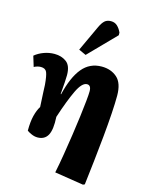

<svg xmlns="http://www.w3.org/2000/svg" viewBox="-150 -910 913 1225"><g transform="rotate(15 306.0 -297.0)"><path d="M523 230 332 200Q344 142 355 74.5Q366 7 376 -60Q386 -127 393.5 -187Q401 -247 405.5 -291.5Q410 -336 410 -356Q410 -396 383 -396Q350 -396 317.5 -328Q285 -260 247 -144Q252 -60 231.5 -23Q211 14 164 14Q144 14 123 4.5Q102 -5 94 -12Q94 -71 104 -111Q114 -151 131 -178Q127 -244 126 -274Q125 -304 124 -322Q119 -382 109.5 -404Q100 -426 70 -426Q48 -426 25 -414L4 -483Q29 -504 63 -516.5Q97 -529 133 -529Q179 -529 211.5 -505Q244 -481 244 -418Q244 -398 242 -370.5Q240 -343 236 -292L239 -291Q267 -409 316.5 -469Q366 -529 445 -529Q506 -529 546.5 -493.5Q587 -458 587 -374Q587 -326 582.5 -255.5Q578 -185 570 -102Q562 -19 552.5 65.5Q543 150 534 225ZM325 -574 277 -596 356 -766Q370 -796 385.5 -810Q401 -824 427 -824Q452 -824 469 -808Q486 -792 497 -767V-750Z"/></g></svg>

Font: Literata 12pt ExtraBold
Style: Italic
Weight: 800
Italic angle: -2°
Designer: Latin by Veronika Burian and Jose Scaglione. Greek by Irene Vlachou. Cyrillic by Vera Evstafieva
Foundry: TypeTogether
Version: Version 3.002